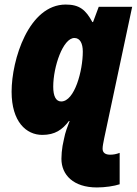

<svg xmlns="http://www.w3.org/2000/svg" viewBox="-20 -583 603 844"><path d="M406 241C442 241 482 235 506 227V89C490 95 477 97 464 97C443 97 431 88 431 71C431 59 434 46 438 25L561 -553H414L389 -486H386C357 -540 329 -563 269 -563C106 -563 31 -320 31 -180C31 -48 95 10 166 10C222 10 254 -13 283 -51H286C277 -27 267 -3 261 29L255 58C252 76 250 97 250 115C250 186 303 241 406 241ZM249 -137C226 -137 214 -160 214 -202C214 -290 257 -416 307 -416C332 -416 344 -392 344 -356C344 -272 308 -137 249 -137Z"/></svg>

Font: Noto Sans SemiCondensed Black
Style: Italic
Weight: 900
Width: 4
Italic angle: -12°
Designer: Monotype Design Team
Foundry: Monotype Imaging Inc.
Version: Version 2.013